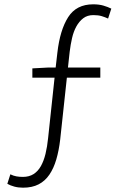

<svg xmlns="http://www.w3.org/2000/svg" viewBox="-20 -762 575 890"><path d="M87 108Q65 108 46.5 103Q28 98 14 90L28 46Q42 53 56 55.5Q70 58 86 58Q115 58 135.5 45Q156 32 169.5 8Q183 -16 191 -49Q199 -82 203 -122L233 -402H130V-445L204 -449H238L246 -518Q258 -623 296 -682.5Q334 -742 412 -742Q439 -742 459.5 -736Q480 -730 496 -722L481 -676Q468 -682 452 -687Q436 -692 413 -692Q385 -692 366 -677.5Q347 -663 334 -639.5Q321 -616 314 -585.5Q307 -555 303 -522L295 -449H445V-402H290L259 -115Q253 -64 241 -23Q229 18 209 47.5Q189 77 159 92.5Q129 108 87 108Z"/></svg>

Font: Kinto Sans Light
Style: Regular
Weight: 300
Designer: Authors: Ryoko NISHIZUKA  (kana & ideographs); Paul D. Hunt (Latin, Greek & Cyrillic); Wenlong ZHANG  (bopomofo); Sandol
Foundry: Adobe Systems Incorporated, ookami Inc.
Version: Version 0.001